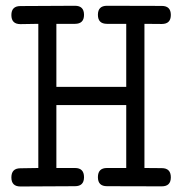

<svg xmlns="http://www.w3.org/2000/svg" viewBox="-20 -638 642 675"><path d="M356 -554.2Q324.2 -554.2 324.2 -585.9Q324.2 -617.7 356 -617.7L548.8 -617.2Q580.6 -617.2 580.6 -585.4Q580.6 -553.7 548.8 -553.7L487.8 -554.2V-47.4L548.8 -46.9Q580.6 -46.9 580.6 -14.6Q580.6 17.1 548.8 17.1L356 16.6Q324.2 16.6 324.2 -15.1Q324.2 -47.4 356 -47.4H423.8V-268.6H178.2V-47.4H243.7Q275.4 -47.4 275.4 -15.1Q275.4 16.6 243.7 16.6L51.8 17.6Q20 17.6 20 -14.2Q20 -46.4 51.8 -46.4L114.7 -47.4V-554.2L51.8 -553.2Q20 -553.2 20 -585Q20 -616.7 51.8 -616.7L243.7 -617.7Q275.4 -617.7 275.4 -585.9Q275.4 -554.2 243.7 -554.2H178.2V-332.5H423.8V-554.2Z"/></svg>

Font: Erica Type
Style: Regular
Weight: 400
Designer: Peter Wiegel
Foundry: Peter Wiegel
Version: Version 1.000 2010 initial release